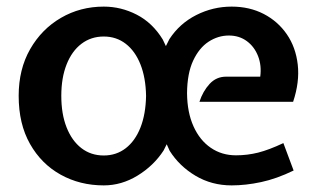

<svg xmlns="http://www.w3.org/2000/svg" viewBox="-20 -549 972 581"><path d="M294 12Q222 12 163.5 -20.5Q105 -53 70.8 -113.5Q36.5 -174 36.5 -259Q36.5 -339.5 71.2 -400.2Q106 -461 164.5 -495Q223 -529 294 -529Q346.5 -529 394 -504.5Q441.5 -480 472.5 -429.5L482 -409.5L492.5 -430.5Q523.5 -478 574 -503.5Q624.5 -529 681 -529Q735 -529 778 -506.8Q821 -484.5 848 -445.2Q875 -406 881 -353.5Q887 -301 867 -241H583.5Q594 -273 614.2 -295Q634.5 -317 664 -317H767.5Q772 -350.5 761 -379Q750 -407.5 727 -424.5Q704 -441.5 672.5 -441.5Q640 -441.5 611.2 -422.8Q582.5 -404 564.5 -365.5Q546.5 -327 546 -267Q546.5 -209 565.5 -166.8Q584.5 -124.5 617.8 -101.8Q651 -79 694 -79Q728.5 -79 761.2 -87.2Q794 -95.5 837.5 -116L868.5 -33Q817 -8 770.2 2Q723.5 12 681 12Q620.5 12 571.5 -17.2Q522.5 -46.5 493.5 -92.5L484.5 -112.5L475 -93.5Q445 -47.5 396.5 -17.8Q348 12 294 12ZM294 -78.5Q332 -78.5 360.5 -100.5Q389 -122.5 405 -163Q421 -203.5 422 -259Q421 -314 405 -354.2Q389 -394.5 360.5 -416.5Q332 -438.5 294 -438.5Q255.5 -438.5 226.5 -416.5Q197.5 -394.5 181.5 -354Q165.5 -313.5 165.5 -259Q165.5 -204 181.5 -163.5Q197.5 -123 226.2 -100.8Q255 -78.5 294 -78.5Z"/></svg>

Font: Expletus Sans SemiBold
Style: Regular
Weight: 600
Version: Version 7.500